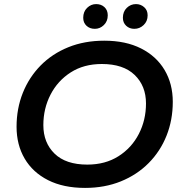

<svg xmlns="http://www.w3.org/2000/svg" viewBox="-20 -909 891 939"><path d="M396 10Q290 10 215 -28Q140 -66 100.5 -133.5Q61 -201 61 -289Q61 -378 91.5 -454.5Q122 -531 178.5 -588.5Q235 -646 314 -678Q393 -710 490 -710Q595 -710 670 -672Q745 -634 785 -566.5Q825 -499 825 -411Q825 -322 794.5 -245.5Q764 -169 707 -111.5Q650 -54 571 -22Q492 10 396 10ZM407 -104Q495 -104 559.5 -145Q624 -186 659 -254Q694 -322 694 -403Q694 -489 638.5 -542.5Q583 -596 478 -596Q390 -596 326 -555Q262 -514 227 -446Q192 -378 192 -297Q192 -211 247 -157.5Q302 -104 407 -104ZM637 -768Q613 -768 597 -783Q581 -798 581 -822Q581 -852 600 -870.5Q619 -889 645 -889Q668 -889 685 -874Q702 -859 702 -834Q702 -805 682.5 -786.5Q663 -768 637 -768ZM444 -768Q419 -768 403 -783Q387 -798 387 -822Q387 -852 406 -870.5Q425 -889 450 -889Q475 -889 491 -874Q507 -859 507 -834Q507 -805 488 -786.5Q469 -768 444 -768Z"/></svg>

Font: Montserrat SemiBold
Style: Italic
Weight: 600
Italic angle: -11.3°
Designer: Julieta Ulanovsky
Foundry: Julieta Ulanovsky
Version: Version 9.000; ttfautohint (v1.8.4.7-5d5b)